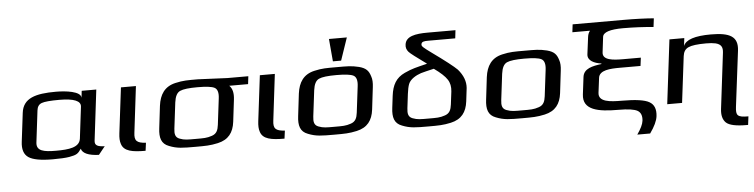

<svg xmlns="http://www.w3.org/2000/svg" viewBox="-51 -973 5670 1443"><g transform="rotate(-5 2784.0 -251.0)"><path d="M639 -103 685 -484H575L569 -432C569 -481 455 -494 381 -494C228 -494 132 -468 119 -357L93 -144C85 -85 99 -45 132 -23C165 -1 225 10 313 10C368 10 410 8 439 3C496 -7 506 -16 530 -51C539 -16 583 4 662 7L711 -54C659 -56 634 -65 639 -103ZM344 -52C252 -52 194 -62 202 -127L231 -366C234 -393 246 -411 268 -419C289 -427 334 -431 401 -431C511 -431 564 -409 559 -366L530 -127C521 -61 441 -52 344 -52Z M942 -136 984 -484H871L829 -141C825 -108 826 -82 833 -62C850 -3 917 7 1014 7L1022 -53C952 -57 934 -76 942 -136Z M1452 -494C1373 -494 1342 -495 1281 -481C1199 -462 1162 -405 1151 -321L1131 -153C1122 -82 1135 -35 1192 -14C1252 10 1294 10 1390 10C1466 10 1501 10 1560 -3C1641 -21 1679 -72 1689 -153L1709 -319C1715 -368 1706 -403 1683 -425H1825L1832 -484H1674C1653 -484 1474 -494 1452 -494ZM1572 -140C1567 -100 1556 -74 1521 -62C1481 -48 1456 -49 1397 -49C1337 -49 1312 -48 1276 -62C1244 -74 1239 -100 1244 -140L1268 -336C1274 -381 1288 -408 1312 -419C1336 -430 1380 -435 1444 -435C1508 -435 1551 -430 1572 -419C1593 -408 1602 -381 1596 -336Z M1990 -136 2032 -484H1919L1877 -141C1873 -108 1874 -82 1881 -62C1898 -3 1965 7 2062 7L2070 -53C2000 -57 1982 -76 1990 -136Z M2757 -321C2761 -353 2760 -380 2752 -402C2739 -445 2720 -467 2667 -481C2609 -495 2579 -494 2500 -494C2421 -494 2390 -495 2329 -481C2247 -462 2210 -405 2199 -321L2179 -153C2170 -82 2183 -35 2240 -14C2300 10 2342 10 2438 10C2514 10 2549 10 2608 -3C2689 -21 2727 -72 2737 -153ZM2620 -140C2615 -100 2604 -74 2569 -62C2529 -48 2504 -49 2445 -49C2385 -49 2360 -48 2324 -62C2292 -74 2287 -100 2292 -140L2316 -336C2322 -381 2336 -408 2360 -419C2384 -430 2428 -435 2492 -435C2556 -435 2599 -430 2620 -419C2641 -408 2650 -381 2644 -336ZM2537 -540 2595 -710H2460L2475 -540Z M3203 -632H3406L3413 -693H3203C3110 -693 3037 -680 3030 -617C3027 -596 3033 -578 3047 -562C3058 -549 3102 -516 3178 -461L3172 -459C3096 -440 3064 -434 3006 -407C2939 -376 2910 -324 2900 -243L2889 -153C2880 -82 2893 -35 2950 -14C3010 10 3052 10 3148 10C3224 10 3259 10 3318 -3C3399 -21 3437 -72 3447 -153L3459 -253C3463 -302 3445 -350 3405 -396C3380 -421 3318 -470 3219 -541C3191 -561 3172 -576 3162 -585C3152 -594 3148 -601 3149 -608C3151 -630 3171 -632 3203 -632ZM3330 -140C3325 -100 3314 -74 3279 -62C3239 -48 3214 -49 3155 -49C3095 -49 3070 -48 3034 -62C3002 -74 2997 -100 3002 -140L3015 -247C3019 -278 3024 -303 3031 -321C3045 -356 3088 -381 3127 -394C3148 -400 3180 -408 3224 -418H3226C3275 -383 3307 -353 3323 -328C3340 -303 3346 -272 3342 -237Z M4175 -321C4179 -353 4178 -380 4170 -402C4157 -445 4138 -467 4085 -481C4027 -495 3997 -494 3918 -494C3839 -494 3808 -495 3747 -481C3665 -462 3628 -405 3617 -321L3597 -153C3588 -82 3601 -35 3658 -14C3718 10 3760 10 3856 10C3932 10 3967 10 4026 -3C4107 -21 4145 -72 4155 -153ZM4038 -140C4033 -100 4022 -74 3987 -62C3947 -48 3922 -49 3863 -49C3803 -49 3778 -48 3742 -62C3710 -74 3705 -100 3710 -140L3734 -336C3740 -381 3754 -408 3778 -419C3802 -430 3846 -435 3910 -435C3974 -435 4017 -430 4038 -419C4059 -408 4068 -381 4062 -336Z M4484 -348 4483 -344C4415 -335 4349 -322 4341 -259L4325 -129C4310 -10 4431 10 4580 10C4653 10 4701 17 4725 31C4748 45 4758 70 4754 107C4751 134 4734 168 4706 208H4803C4838 159 4858 117 4862 82C4868 30 4854 -6 4819 -26C4785 -46 4716 -56 4613 -56C4525 -56 4434 -61 4443 -131L4457 -242C4464 -300 4547 -304 4619 -304H4775L4783 -366H4648C4575 -366 4493 -371 4500 -430L4514 -546C4518 -581 4570 -598 4670 -598C4751 -598 4827 -594 4898 -587L4906 -652C4843 -657 4767 -660 4679 -660H4294L4287 -601H4420C4409 -588 4403 -571 4401 -551L4385 -426C4379 -378 4431 -355 4484 -348Z M5463 64 5515 -355C5528 -461 5465 -494 5322 -494C5201 -494 5132 -471 5114 -425L5121 -484H5009L4950 0H5062L5105 -350C5109 -381 5122 -402 5147 -413C5170 -424 5215 -430 5281 -430C5310 -430 5333 -428 5351 -424C5393 -414 5406 -391 5401 -350L5350 69C5344 117 5353 152 5377 175C5401 197 5452 208 5531 208H5542L5550 144C5466 144 5455 130 5463 64Z"/></g></svg>

Font: Gamestation Extended
Style: Italic
Weight: 400
Width: 7
Designer: Jonas Hecksher
Foundry: Jonas Hecksher, Playtypeª, e-types AS
Version: Version 1.003